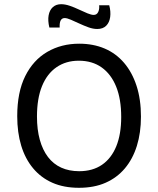

<svg xmlns="http://www.w3.org/2000/svg" viewBox="-20 -881 753 914"><path d="M356 13Q284 13 229.5 -11Q175 -35 137.5 -80Q100 -125 81 -187.5Q62 -250 62 -328Q62 -442 100 -518.5Q138 -595 205 -634Q272 -673 357 -673Q424 -673 478 -650Q532 -627 570.5 -582Q609 -537 630 -472.5Q651 -408 651 -326Q651 -249 631.5 -186.5Q612 -124 574.5 -79.5Q537 -35 482.5 -11Q428 13 356 13ZM357 -66Q421 -66 465.5 -96.5Q510 -127 533.5 -184.5Q557 -242 557 -324Q557 -409 533 -468.5Q509 -528 464 -560Q419 -592 355 -592Q294 -592 249 -561Q204 -530 180 -471Q156 -412 156 -326Q156 -264 169.5 -215.5Q183 -167 208.5 -133.5Q234 -100 271.5 -83Q309 -66 357 -66ZM443 -743Q423 -743 401 -751Q379 -759 357.5 -769Q336 -779 317.5 -787Q299 -795 288 -795Q275 -795 269 -784Q263 -773 264 -750H215Q207 -783 211.5 -808Q216 -833 231.5 -847Q247 -861 271 -861Q290 -861 312 -853.5Q334 -846 356 -835.5Q378 -825 396.5 -817.5Q415 -810 426 -810Q441 -810 447.5 -824Q454 -838 452 -856H500Q508 -826 504.5 -800Q501 -774 485.5 -758.5Q470 -743 443 -743Z"/></svg>

Font: Bricolage Grotesque 96pt ExtraBold
Style: Regular
Weight: 400
Version: Version 1.001;gftools[0.9.33.dev8+g029e19f]